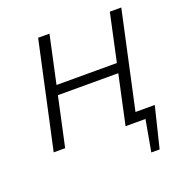

<svg xmlns="http://www.w3.org/2000/svg" viewBox="-148 -791 1072 1118"><g transform="rotate(-20 388.0 -231.5)"><path d="M572.1 0 584.5 -58H714L672.1 0ZM600 195 645.2 -58H713.5L651.5 195ZM511.4 0 653.4 -658H724.4L581.4 0ZM66.1 0 209.1 -658H279.5L137.1 0ZM155 -304.5 167.9 -363H637.8L625.5 -304.5Z"/></g></svg>

Font: Ysabeau
Style: Bold Italic
Weight: 700
Italic angle: -12°
Designer: Christian Thalmann (Catharsis Fonts)
Version: Version 2.002